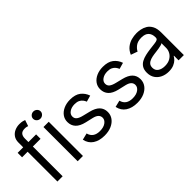

<svg xmlns="http://www.w3.org/2000/svg" viewBox="21 -1456 2164 2164"><g transform="rotate(-45 1103.0 -374.0)"><path d="M319.8 -545.4V-474.6H25.4V-545.4ZM113.8 0V-620.6Q113.8 -667.5 135.7 -698.7Q157.7 -730 192.9 -745.6Q228 -761.2 267.1 -761.2Q297.9 -761.2 317.4 -756.3Q336.9 -751.5 346.7 -747.1L322.3 -674.8Q315.9 -676.8 304.7 -679.9Q293.5 -683.1 275.4 -683.1Q233.9 -683.1 215.6 -662.1Q197.3 -641.1 197.3 -601.1V0Z M437 0V-545.4H521V0ZM479.5 -636.2Q455.1 -636.2 437.5 -653.1Q419.9 -669.9 419.9 -693.4Q419.9 -716.8 437.5 -733.4Q455.1 -750 479.5 -750Q503.9 -750 521.7 -733.4Q539.6 -716.8 539.6 -693.4Q539.6 -669.9 521.7 -653.1Q503.9 -636.2 479.5 -636.2Z M1060.1 -423.3 984.9 -401.9Q977.5 -420.9 964.1 -438.7Q950.7 -456.5 927.2 -468.3Q903.8 -480 867.2 -480Q816.9 -480 783.7 -457Q750.5 -434.1 750.5 -398.9Q750.5 -367.7 773.2 -349.6Q795.9 -331.5 844.2 -319.8L925.3 -299.8Q998.5 -282.2 1034.4 -245.6Q1070.3 -209 1070.3 -151.9Q1070.3 -105 1043.5 -68.1Q1016.6 -31.2 968.8 -10Q920.9 11.2 856.9 11.2Q773.4 11.2 718.8 -24.9Q664.1 -61 649.9 -130.9L729.5 -150.4Q740.7 -106.4 772.5 -84.5Q804.2 -62.5 855.5 -62.5Q914.1 -62.5 948.7 -87.6Q983.4 -112.8 983.4 -147.9Q983.4 -176.3 963.6 -195.6Q943.8 -214.8 902.3 -224.6L811.5 -245.6Q736.8 -263.2 701.9 -300.8Q667 -338.4 667 -395Q667 -441.4 692.9 -476.8Q718.8 -512.2 764.2 -532.5Q809.6 -552.7 867.2 -552.7Q948.2 -552.7 994.4 -517.1Q1040.5 -481.4 1060.1 -423.3Z M1582.5 -423.3 1507.3 -401.9Q1500 -420.9 1486.6 -438.7Q1473.1 -456.5 1449.7 -468.3Q1426.3 -480 1389.6 -480Q1339.4 -480 1306.2 -457Q1272.9 -434.1 1272.9 -398.9Q1272.9 -367.7 1295.7 -349.6Q1318.4 -331.5 1366.7 -319.8L1447.8 -299.8Q1521 -282.2 1556.9 -245.6Q1592.8 -209 1592.8 -151.9Q1592.8 -105 1565.9 -68.1Q1539.1 -31.2 1491.2 -10Q1443.4 11.2 1379.4 11.2Q1295.9 11.2 1241.2 -24.9Q1186.5 -61 1172.4 -130.9L1252 -150.4Q1263.2 -106.4 1294.9 -84.5Q1326.7 -62.5 1377.9 -62.5Q1436.5 -62.5 1471.2 -87.6Q1505.9 -112.8 1505.9 -147.9Q1505.9 -176.3 1486.1 -195.6Q1466.3 -214.8 1424.8 -224.6L1334 -245.6Q1259.3 -263.2 1224.4 -300.8Q1189.5 -338.4 1189.5 -395Q1189.5 -441.4 1215.3 -476.8Q1241.2 -512.2 1286.6 -532.5Q1332 -552.7 1389.6 -552.7Q1470.7 -552.7 1516.8 -517.1Q1563 -481.4 1582.5 -423.3Z M1879.4 12.7Q1827.6 12.7 1785.4 -7.1Q1743.2 -26.9 1718.3 -64.2Q1693.4 -101.6 1693.4 -154.8Q1693.4 -201.7 1711.7 -231Q1730 -260.3 1761 -276.9Q1792 -293.5 1829.3 -302Q1866.7 -310.5 1904.8 -315.4Q1954.6 -321.8 1985.6 -325.2Q2016.6 -328.6 2031 -336.7Q2045.4 -344.7 2045.4 -365.2V-367.7Q2045.4 -420.4 2016.8 -449.5Q1988.3 -478.5 1930.7 -478.5Q1870.6 -478.5 1836.4 -452.4Q1802.2 -426.3 1788.6 -396.5L1709 -424.8Q1730.5 -474.6 1766.1 -502.4Q1801.8 -530.3 1844 -541.5Q1886.2 -552.7 1927.7 -552.7Q1954.1 -552.7 1988.3 -546.4Q2022.5 -540 2054.7 -521Q2086.9 -502 2108.2 -463.1Q2129.4 -424.3 2129.4 -359.4V0H2045.4V-73.7H2041Q2032.7 -56.2 2012.9 -35.9Q1993.2 -15.6 1960 -1.5Q1926.8 12.7 1879.4 12.7ZM1892.1 -62.5Q1941.9 -62.5 1976.1 -82Q2010.3 -101.6 2027.8 -132.6Q2045.4 -163.6 2045.4 -197.3V-273.9Q2040 -267.6 2022.2 -262.5Q2004.4 -257.3 1981.2 -253.7Q1958 -250 1936 -247.3Q1914.1 -244.6 1900.4 -242.7Q1867.7 -238.3 1839.6 -229Q1811.5 -219.7 1794.2 -201.2Q1776.9 -182.6 1776.9 -150.4Q1776.9 -106.9 1809.3 -84.7Q1841.8 -62.5 1892.1 -62.5Z"/></g></svg>

Font: Sahel VF Regular
Style: Regular
Weight: 400
Foundry: Saber Rastikerdar (saber.rastikerdar@gmail.com)
Version: Version 3.4.0